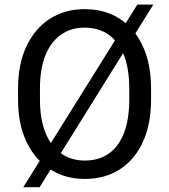

<svg xmlns="http://www.w3.org/2000/svg" viewBox="-20 -760 728 826"><path d="M150.4 45.4H80.1L570.8 -740.2H639.6ZM629.9 -332.5Q629.9 -226.1 594.7 -149.4Q559.6 -72.8 495.6 -31.5Q431.6 9.8 344.7 9.8Q260.7 9.8 195.8 -31.5Q130.9 -72.8 94.2 -149.4Q57.6 -226.1 57.6 -332.5V-377.9Q57.6 -484.4 94 -561.3Q130.4 -638.2 195.1 -679.4Q259.8 -720.7 343.8 -720.7Q430.7 -720.7 494.9 -679.4Q559.1 -638.2 594.5 -561.3Q629.9 -484.4 629.9 -377.9ZM536.1 -378.9Q536.1 -463.9 513.2 -522.2Q490.2 -580.6 447.3 -610.8Q404.3 -641.1 343.8 -641.1Q285.6 -641.1 242.4 -610.8Q199.2 -580.6 175.5 -522.2Q151.9 -463.9 151.9 -378.9V-332.5Q151.9 -247.1 175.8 -188.5Q199.7 -129.9 243.2 -99.6Q286.6 -69.3 344.7 -69.3Q405.8 -69.3 448.5 -99.6Q491.2 -129.9 513.7 -188.5Q536.1 -247.1 536.1 -332.5Z"/></svg>

Font: Heebo
Style: Regular
Weight: 400
Designer: Oded Ezer
Foundry: Ezer Type House
Version: Version 3.100